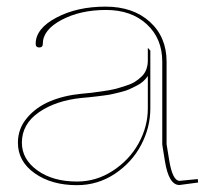

<svg xmlns="http://www.w3.org/2000/svg" viewBox="-20 -542 615 565"><path d="M562 -15.1 563 -4.9 508.3 2.4H507.8Q476.6 2.4 465.3 -67.9Q464.4 -73.2 462.4 -85.9Q460.4 -98.6 459 -106.9Q457.5 -115.2 457.5 -117.2V-360.4Q457.5 -428.7 411.9 -470.7Q366.2 -512.7 292 -512.7Q216.3 -512.7 161.1 -483.4Q106 -454.1 106 -413.1Q106 -402.3 95.7 -402.3Q85 -402.3 85 -413.1Q85 -458 146 -490.2Q207 -522.5 290.5 -522.5Q371.6 -522.5 420.9 -477.8Q470.2 -433.1 470.2 -360.4V-117.7L478 -69.8Q487.8 -10.3 508.3 -9.8ZM415 -318.4Q409.2 -309.6 400.9 -302.2Q392.6 -294.9 381.1 -289.3Q369.6 -283.7 360.4 -279.3Q351.1 -274.9 335.7 -271.2Q320.3 -267.6 311.8 -265.4Q303.2 -263.2 285.6 -261Q268.1 -258.8 262.7 -258.1Q257.3 -257.3 239.7 -255.6Q222.2 -253.9 220.7 -253.9Q144 -246.1 94.2 -211.4Q44.4 -176.8 44.4 -122.1Q44.4 -73.2 90.1 -40.5Q135.7 -7.8 206.5 -7.8Q263.7 -7.8 312.5 -39.8Q361.3 -71.8 388.2 -120.8Q415 -169.9 415 -222.7ZM415 -401.4 422.4 -393.1V-222.7Q422.4 -167 395.3 -115.5Q368.2 -64 317.9 -30.5Q267.6 2.9 206.5 2.9Q131.8 2.9 82.3 -32Q32.7 -66.9 32.7 -122.1Q32.7 -163.1 59.3 -194.8Q85.9 -226.6 127.2 -243.9Q168.5 -261.2 219.7 -266.1Q240.7 -268.1 249 -269Q257.3 -270 280 -273.2Q302.7 -276.4 314.7 -279.3Q326.7 -282.2 345.7 -288.1Q364.7 -293.9 375.7 -300.5Q386.7 -307.1 397 -317.1Q407.2 -327.1 411.1 -339.4Q415 -351.1 415 -363.8Z"/></svg>

Font: ZnikomitNo25
Style: Regular
Weight: 100
Designer: gluk
Foundry: gluk
Version: Version 0.56